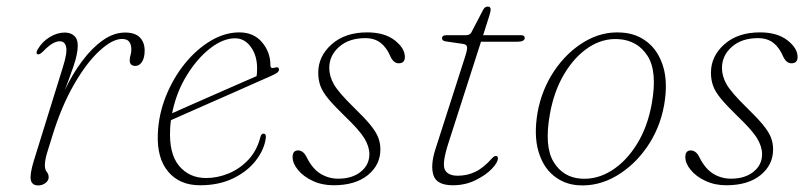

<svg xmlns="http://www.w3.org/2000/svg" viewBox="-20 -556 2466 584"><path d="M94 -391Q88 -393.5 94.5 -405.5Q108.5 -429.5 131.2 -443.2Q154 -457 177 -457Q194.5 -457 205.5 -447.2Q216.5 -437.5 216.5 -417.5Q216.5 -392.5 203.8 -355.2Q191 -318 177 -281.5Q200 -330.5 229.8 -370.2Q259.5 -410 292.8 -433.5Q326 -457 360.5 -457Q391 -457 405.5 -442Q420 -427 420 -402Q420 -380.5 412 -368Q404 -355.5 392 -355.5Q374.5 -355.5 374.5 -372.5Q374.5 -380.5 377 -388.2Q379.5 -396 379.5 -406Q379.5 -420 373.2 -428.8Q367 -437.5 351 -437.5Q322 -437.5 282.8 -401.5Q243.5 -365.5 205.2 -299.2Q167 -233 139 -142Q128 -107.5 122.2 -87.8Q116.5 -68 116.5 -53Q116.5 -40 122.2 -33.2Q128 -26.5 128 -16.5Q128 -7 118.5 0.5Q109 8 96 8Q77.5 8 73.8 -8.5Q70 -25 83 -67.5L171.5 -352.5Q185 -395.5 181.2 -413Q177.5 -430.5 161.5 -430.5Q152 -430.5 140 -423.8Q128 -417 111.5 -400Q100 -388.5 94 -391Z M788.5 -136.5Q784 -101 758.2 -67.8Q732.5 -34.5 689.2 -13.5Q646 7.5 588.5 7.5Q526.5 7.5 491.8 -33.5Q457 -74.5 460 -148.5Q462.5 -208.5 484.8 -263.8Q507 -319 542.5 -362.8Q578 -406.5 621 -432Q664 -457.5 708 -457.5Q751.5 -457.5 777 -427.5Q802.5 -397.5 802.5 -357.5Q802.5 -346 815 -350Q828.5 -354.5 828.5 -344Q828.5 -339.5 823.8 -335.5Q819 -331.5 804.5 -325Q786 -317 754.2 -302.8Q722.5 -288.5 684.8 -272Q647 -255.5 610.2 -239.2Q573.5 -223 544 -210Q514.5 -197 500 -190.5Q498 -177.5 497.5 -164.5Q493.5 -89 524.5 -51.8Q555.5 -14.5 607 -14.5Q641.5 -14.5 675.5 -28.5Q709.5 -42.5 735.5 -70.2Q761.5 -98 772 -139Q774.5 -149.5 781.5 -149.5Q790 -149.5 788.5 -136.5ZM695 -439.5Q658.5 -439.5 619 -408.8Q579.5 -378 547.8 -326.2Q516 -274.5 503.5 -211.5Q522 -220 554.2 -234Q586.5 -248 624.2 -264.8Q662 -281.5 698 -297.2Q734 -313 760.5 -324.5Q762 -333 762 -348.5Q762 -387 743 -413.2Q724 -439.5 695 -439.5Z M1009 -12.5Q1051 -12.5 1077.2 -33.5Q1103.5 -54.5 1103.5 -87Q1103.5 -110 1088.5 -135Q1073.5 -160 1027.5 -204Q995.5 -235 978.2 -256Q961 -277 954.5 -295Q948 -313 948 -335Q948 -385 988.8 -421.2Q1029.5 -457.5 1097 -457.5Q1149.5 -457.5 1180.5 -433.5Q1211.5 -409.5 1211.5 -382.5Q1211.5 -363.5 1192.5 -363.5Q1176.5 -363.5 1166.5 -386.5Q1155.5 -412 1137.2 -426Q1119 -440 1091 -440Q1041.5 -440 1011.5 -413.5Q981.5 -387 981.5 -349.5Q981.5 -324 995.8 -299.2Q1010 -274.5 1055 -230.5Q1088 -198.5 1105.8 -177Q1123.5 -155.5 1130.2 -138.2Q1137 -121 1137 -101.5Q1137 -54.5 1099 -23.5Q1061 7.5 994.5 7.5Q959.5 7.5 931.2 -5.8Q903 -19 886.5 -39Q870 -59 870 -78.5Q870 -98.5 887 -98.5Q893.5 -98.5 900.5 -93.8Q907.5 -89 914 -75.5Q931 -42 955.5 -27.2Q980 -12.5 1009 -12.5Z M1388 -422.5 1336.5 -430Q1324.5 -431.5 1324.5 -439.5Q1324.5 -449 1338 -449H1397Q1409 -449 1413.5 -457L1450 -527Q1455 -536 1464 -536Q1472.5 -536 1472.5 -526.5Q1472.5 -521.5 1467.5 -505.5L1449.5 -449H1564Q1576 -449 1576 -440.5Q1576 -429 1552.5 -429H1443L1344 -121Q1324 -59 1333 -40.2Q1342 -21.5 1372.5 -21.5Q1401 -21.5 1426 -33.5Q1451 -45.5 1477 -75Q1483 -81.5 1488 -81.5Q1494.5 -81.5 1494.5 -75Q1494.5 -61.5 1475.5 -42Q1456.5 -22.5 1425.5 -7.5Q1394.5 7.5 1357.5 7.5Q1309 7.5 1298.8 -22Q1288.5 -51.5 1304 -101L1395.5 -386Q1402 -406.5 1400.5 -413.8Q1399 -421 1388 -422.5Z M1870.5 -457Q1915.5 -454.5 1949 -428Q1982.5 -401.5 1997.2 -353.2Q2012 -305 2000 -236Q1987 -165 1947.8 -108.5Q1908.5 -52 1853.5 -20.2Q1798.5 11.5 1738.5 7.5Q1696 4.5 1663.8 -21.8Q1631.5 -48 1617.5 -96.5Q1603.5 -145 1615 -213.5Q1628 -284.5 1666.2 -341Q1704.5 -397.5 1758 -429.2Q1811.5 -461 1870.5 -457ZM1748 -12.5Q1796.5 -9.5 1840.8 -37.5Q1885 -65.5 1917.5 -118Q1950 -170.5 1962.5 -241Q1980 -339 1949.5 -386.2Q1919 -433.5 1861 -437Q1813.5 -440 1770.8 -412Q1728 -384 1696.5 -331.5Q1665 -279 1652.5 -208.5Q1635 -110.5 1664 -63.2Q1693 -16 1748 -12.5Z M2203.5 -12.5Q2245.5 -12.5 2271.8 -33.5Q2298 -54.5 2298 -87Q2298 -110 2283 -135Q2268 -160 2222 -204Q2190 -235 2172.8 -256Q2155.5 -277 2149 -295Q2142.5 -313 2142.5 -335Q2142.5 -385 2183.2 -421.2Q2224 -457.5 2291.5 -457.5Q2344 -457.5 2375 -433.5Q2406 -409.5 2406 -382.5Q2406 -363.5 2387 -363.5Q2371 -363.5 2361 -386.5Q2350 -412 2331.8 -426Q2313.5 -440 2285.5 -440Q2236 -440 2206 -413.5Q2176 -387 2176 -349.5Q2176 -324 2190.2 -299.2Q2204.5 -274.5 2249.5 -230.5Q2282.5 -198.5 2300.2 -177Q2318 -155.5 2324.8 -138.2Q2331.5 -121 2331.5 -101.5Q2331.5 -54.5 2293.5 -23.5Q2255.5 7.5 2189 7.5Q2154 7.5 2125.8 -5.8Q2097.5 -19 2081 -39Q2064.5 -59 2064.5 -78.5Q2064.5 -98.5 2081.5 -98.5Q2088 -98.5 2095 -93.8Q2102 -89 2108.5 -75.5Q2125.5 -42 2150 -27.2Q2174.5 -12.5 2203.5 -12.5Z"/></svg>

Font: Fraunces 9pt S000 Thin
Style: Italic
Weight: 100
Italic angle: -16°
Version: Version 1.000; ttfautohint (v1.8.3)